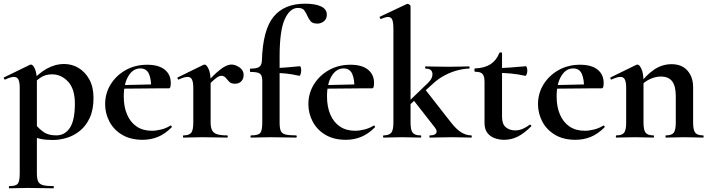

<svg xmlns="http://www.w3.org/2000/svg" viewBox="-25 -746 3849 1041"><path d="M26 275Q23 275 23 269Q23 263 26 263Q61 263 71.5 250Q82 237 82 194V-269Q82 -300 75 -314.5Q68 -329 50 -329Q42 -329 30 -325.5Q18 -322 4 -315Q0 -313 -3 -319Q-6 -325 -4 -326L138 -395Q140 -396 143 -396Q154 -396 164.5 -372Q175 -348 175 -303V194Q175 222 181.5 237Q188 252 207 257.5Q226 263 264 263Q267 263 267 269Q267 275 264 275Q236 275 201 274Q166 273 127 273Q99 273 72.5 274Q46 275 26 275ZM261 13Q222 13 194.5 7Q167 1 129 -12L164 -75Q186 -48 211.5 -30Q237 -12 280 -12Q327 -12 354 -53Q381 -94 381 -184Q381 -264 344 -303.5Q307 -343 257 -343Q220 -343 193 -324Q166 -305 140 -276L130 -288Q181 -347 227.5 -373Q274 -399 323 -399Q365 -399 401 -377.5Q437 -356 459.5 -315Q482 -274 482 -215Q482 -151 461.5 -107Q441 -63 408 -36.5Q375 -10 336.5 1.5Q298 13 261 13Z M748 12Q683 12 637.5 -15Q592 -42 568.5 -86.5Q545 -131 545 -181Q545 -240 575 -288.5Q605 -337 656.5 -366Q708 -395 773 -395Q835 -395 868 -368.5Q901 -342 901 -296Q901 -285 899 -276Q897 -267 890 -267H794Q796 -314 783 -344.5Q770 -375 736 -375Q696 -375 671 -333.5Q646 -292 646 -223Q646 -167 664 -125Q682 -83 716 -60Q750 -37 798 -37Q822 -37 849.5 -44Q877 -51 899 -65Q901 -67 904.5 -63Q908 -59 906 -56Q869 -19 830.5 -3.5Q792 12 748 12ZM611 -265 610 -284 829 -289V-267Z M1092 -271 1084 -284Q1123 -329 1150 -353Q1177 -377 1196 -386.5Q1215 -396 1230 -396Q1251 -396 1273.5 -380.5Q1296 -365 1296 -340Q1296 -319 1283.5 -305.5Q1271 -292 1249 -292Q1228 -292 1217.5 -303Q1207 -314 1198.5 -324.5Q1190 -335 1174 -335Q1167 -335 1158.5 -330.5Q1150 -326 1134.5 -312.5Q1119 -299 1092 -271ZM970 0Q967 0 967 -6Q967 -12 970 -12Q1001 -12 1012 -26.5Q1023 -41 1023 -81V-269Q1023 -300 1016 -314.5Q1009 -329 992 -329Q983 -329 971 -325.5Q959 -322 944 -315Q940 -313 938 -319Q936 -325 938 -326L1077 -394Q1083 -396 1084 -396Q1095 -396 1106 -372Q1117 -348 1117 -303V-81Q1117 -55 1125 -39.5Q1133 -24 1152.5 -18Q1172 -12 1206 -12Q1210 -12 1210 -6Q1210 0 1206 0Q1179 0 1144.5 -1Q1110 -2 1070 -2Q1042 -2 1016 -1Q990 0 970 0Z M1337 0Q1333 0 1333 -6Q1333 -12 1337 -12Q1375 -12 1386 -25Q1397 -38 1397 -81V-306Q1397 -328 1391 -338.5Q1385 -349 1371 -352.5Q1357 -356 1333 -356Q1330 -356 1330 -365Q1330 -374 1333 -374Q1368 -374 1381 -383.5Q1394 -393 1395 -418Q1400 -584 1458 -655Q1516 -726 1629 -726Q1685 -726 1716 -711Q1747 -696 1747 -667Q1747 -643 1731 -630.5Q1715 -618 1696 -618Q1669 -618 1658.5 -631.5Q1648 -645 1641 -661Q1634 -677 1624.5 -690Q1615 -703 1590 -703Q1547 -703 1519 -642Q1491 -581 1491 -439V-81Q1491 -52 1497 -37Q1503 -22 1522 -17Q1541 -12 1580 -12Q1584 -12 1584 -6Q1584 0 1580 0Q1545 0 1511.5 -1Q1478 -2 1443 -2Q1414 -2 1386.5 -1Q1359 0 1337 0ZM1598 -335Q1559 -344 1523.5 -347.5Q1488 -351 1448 -351V-377Q1486 -377 1523 -380Q1560 -383 1601 -387Q1604 -387 1606 -379.5Q1608 -372 1608 -363Q1608 -353 1604.5 -343.5Q1601 -334 1598 -335Z M1850 12Q1785 12 1739.5 -15Q1694 -42 1670.5 -86.5Q1647 -131 1647 -181Q1647 -240 1677 -288.5Q1707 -337 1758.5 -366Q1810 -395 1875 -395Q1937 -395 1970 -368.5Q2003 -342 2003 -296Q2003 -285 2001 -276Q1999 -267 1992 -267H1896Q1898 -314 1885 -344.5Q1872 -375 1838 -375Q1798 -375 1773 -333.5Q1748 -292 1748 -223Q1748 -167 1766 -125Q1784 -83 1818 -60Q1852 -37 1900 -37Q1924 -37 1951.5 -44Q1979 -51 2001 -65Q2003 -67 2006.5 -63Q2010 -59 2008 -56Q1971 -19 1932.5 -3.5Q1894 12 1850 12ZM1713 -265 1712 -284 1931 -289V-267Z M2054 0Q2052 0 2052 -6Q2052 -12 2054 -12Q2085 -12 2096.5 -26.5Q2108 -41 2108 -81V-589Q2108 -623 2102 -638.5Q2096 -654 2079 -654Q2065 -654 2041 -643Q2038 -642 2035 -648Q2032 -654 2034 -655L2180 -724Q2183 -725 2185 -725Q2190 -725 2195.5 -720.5Q2201 -716 2201 -712V-81Q2201 -41 2212.5 -26.5Q2224 -12 2255 -12Q2259 -12 2259 -6Q2259 0 2255 0Q2235 0 2209.5 -1Q2184 -2 2155 -2Q2126 -2 2100 -1Q2074 0 2054 0ZM2306 0Q2303 0 2303 -6Q2303 -12 2306 -12Q2333 -12 2340 -24Q2347 -36 2334 -53L2213 -208L2281 -260L2421 -81Q2450 -44 2476.5 -28Q2503 -12 2530 -12Q2533 -12 2533 -6Q2533 0 2530 0Q2510 0 2484 -1Q2458 -2 2429 -2Q2389 -2 2359.5 -1Q2330 0 2306 0ZM2165 -149 2159 -165 2294 -295Q2322 -321 2319.5 -347.5Q2317 -374 2282 -374Q2280 -374 2280 -380Q2280 -386 2282 -386Q2308 -386 2334.5 -385Q2361 -384 2406 -384Q2447 -384 2471.5 -385Q2496 -386 2518 -386Q2521 -386 2521 -380Q2521 -374 2518 -374Q2493 -374 2458.5 -365.5Q2424 -357 2388 -338.5Q2352 -320 2320 -290Z M2708 12Q2684 12 2659.5 4Q2635 -4 2618.5 -24Q2602 -44 2602 -80V-302Q2602 -323 2597 -335Q2592 -347 2581 -352Q2570 -357 2551 -357Q2547 -357 2547 -366Q2547 -375 2551 -375Q2602 -377 2634 -397.5Q2666 -418 2682 -458Q2684 -462 2690.5 -462Q2697 -462 2697 -458V-113Q2697 -73 2717.5 -56Q2738 -39 2768 -39Q2791 -39 2811.5 -48.5Q2832 -58 2846 -69Q2849 -72 2853.5 -67.5Q2858 -63 2854 -60Q2817 -23 2782.5 -5.5Q2748 12 2708 12ZM2823 -335Q2782 -344 2743.5 -347.5Q2705 -351 2662 -351V-377Q2703 -377 2742.5 -380Q2782 -383 2827 -387Q2829 -387 2831.5 -379.5Q2834 -372 2834 -363Q2834 -353 2830.5 -343.5Q2827 -334 2823 -335Z M3095 12Q3030 12 2984.5 -15Q2939 -42 2915.5 -86.5Q2892 -131 2892 -181Q2892 -240 2922 -288.5Q2952 -337 3003.5 -366Q3055 -395 3120 -395Q3182 -395 3215 -368.5Q3248 -342 3248 -296Q3248 -285 3246 -276Q3244 -267 3237 -267H3141Q3143 -314 3130 -344.5Q3117 -375 3083 -375Q3043 -375 3018 -333.5Q2993 -292 2993 -223Q2993 -167 3011 -125Q3029 -83 3063 -60Q3097 -37 3145 -37Q3169 -37 3196.5 -44Q3224 -51 3246 -65Q3248 -67 3251.5 -63Q3255 -59 3253 -56Q3216 -19 3177.5 -3.5Q3139 12 3095 12ZM2958 -265 2957 -284 3176 -289V-267Z M3586 0Q3583 0 3583 -6Q3583 -12 3586 -12Q3617 -12 3628 -26.5Q3639 -41 3639 -81V-225Q3639 -279 3619.5 -305Q3600 -331 3558 -331Q3528 -331 3496.5 -316Q3465 -301 3446 -275L3441 -287Q3476 -337 3520 -367.5Q3564 -398 3616 -398Q3672 -398 3702.5 -363Q3733 -328 3733 -273V-81Q3733 -41 3744.5 -26.5Q3756 -12 3787 -12Q3790 -12 3790 -6Q3790 0 3787 0Q3767 0 3741 -1Q3715 -2 3686 -2Q3658 -2 3632 -1Q3606 0 3586 0ZM3317 0Q3314 0 3314 -6Q3314 -12 3317 -12Q3348 -12 3359 -26.5Q3370 -41 3370 -81V-269Q3370 -300 3363 -314.5Q3356 -329 3339 -329Q3330 -329 3318 -325.5Q3306 -322 3291 -315Q3287 -313 3285 -319Q3283 -325 3285 -326L3424 -394Q3430 -396 3431 -396Q3442 -396 3453 -372Q3464 -348 3464 -303V-81Q3464 -41 3475.5 -26.5Q3487 -12 3518 -12Q3521 -12 3521 -6Q3521 0 3518 0Q3498 0 3472 -1Q3446 -2 3417 -2Q3389 -2 3363 -1Q3337 0 3317 0Z"/></svg>

Font: Cormorant Light
Style: Regular
Weight: 300
Designer: Christian Thalmann (Catharsis Fonts)
Foundry: Catharsis Fonts
Version: Version 4.000